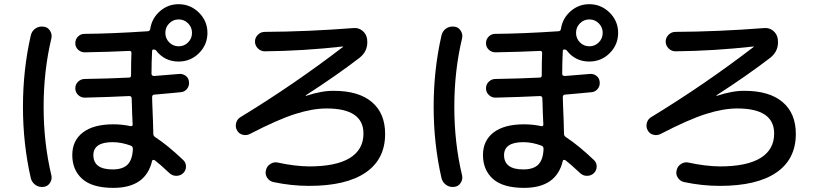

<svg xmlns="http://www.w3.org/2000/svg" viewBox="-20 -870 4040 935"><path d="M528.3 -177.7Q435.5 -177.7 434.6 -115.2Q434.6 -44.9 528.3 -44.9Q578.1 -44.9 601.6 -68.8Q625 -92.8 627 -144.5Q627 -156.2 618.2 -160.2Q572.3 -177.7 528.3 -177.7ZM896 -756.3Q877 -775.4 850.1 -775.4Q823.2 -775.4 804.2 -756.3Q785.2 -737.3 785.2 -710Q785.2 -682.6 804.2 -663.6Q823.2 -644.5 850.1 -644.5Q877 -644.5 896 -663.6Q915 -682.6 915 -710Q915 -737.3 896 -756.3ZM532.2 44.9Q429.7 44.9 380.9 1.5Q332 -42 332 -115.2Q332 -185.5 383.8 -225.1Q435.5 -264.6 532.2 -264.6Q574.2 -264.6 615.2 -255.9Q626 -253.9 626 -263.7Q625 -282.2 623.5 -317.4Q622.1 -352.5 622.1 -367.2Q622.1 -371.1 621.6 -378.9Q621.1 -386.7 621.1 -390.6Q621.1 -401.4 610.4 -402.3Q514.6 -397.5 392.6 -394.5Q374 -394.5 360.4 -407.7Q346.7 -420.9 346.7 -439.9Q346.7 -459 360.4 -472.2Q374 -485.4 392.6 -485.4Q511.7 -487.3 608.4 -492.2Q618.2 -492.2 618.2 -502.9Q618.2 -574.2 620.1 -612.3Q620.1 -622.1 610.4 -622.1Q514.6 -617.2 392.6 -615.2Q374 -615.2 360.4 -627.9Q346.7 -640.6 346.7 -659.7Q346.7 -678.7 359.9 -691.9Q373 -705.1 391.6 -705.1Q524.4 -706.1 699.2 -717.8Q710 -717.8 711.9 -730.5Q719.7 -781.2 758.8 -815.4Q797.9 -849.6 849.6 -849.6Q907.2 -849.6 948.7 -808.6Q990.2 -767.6 990.2 -710Q990.2 -652.3 949.2 -611.3Q908.2 -570.3 849.6 -570.3Q781.2 -570.3 739.3 -625Q736.3 -628.9 727.5 -628.9Q720.7 -628.9 720.7 -621.1Q717.8 -564.5 717.8 -510.7Q717.8 -500 731.4 -500Q811.5 -505.9 851.6 -509.8Q870.1 -511.7 884.8 -500.5Q899.4 -489.3 900.4 -469.7Q902.3 -451.2 890.1 -436.5Q877.9 -421.9 859.4 -420.9Q848.6 -419.9 802.2 -415.5Q755.9 -411.1 731.4 -409.2Q721.7 -409.2 720.7 -397.5Q720.7 -392.6 721.2 -380.9Q721.7 -369.1 721.7 -363.3Q725.6 -274.4 726.6 -217.8Q726.6 -208 737.3 -201.2Q795.9 -163.1 872.1 -90.8Q885.7 -78.1 885.7 -59.1Q885.7 -40 872.1 -26.9Q858.4 -13.7 838.4 -13.7Q818.4 -13.7 803.7 -28.3Q756.8 -72.3 733.4 -89.8Q730.5 -91.8 726.1 -91.3Q721.7 -90.8 720.7 -86.9Q690.4 44.9 532.2 44.9ZM192.4 40Q169.9 43 152.3 30.3Q134.8 17.6 129.9 -2.9Q91.8 -169.9 91.8 -350.1Q91.8 -530.3 129.9 -697.3Q134.8 -718.8 152.3 -731Q169.9 -743.2 192.4 -740.2Q211.9 -738.3 223.1 -721.2Q234.4 -704.1 230.5 -684.6Q192.4 -525.4 192.4 -349.6Q192.4 -173.8 230.5 -14.6Q234.4 3.9 223.1 21Q211.9 38.1 192.4 40Z M1197.3 -217.8Q1180.7 -209 1161.6 -213.9Q1142.6 -218.8 1133.8 -236.3Q1125 -252 1129.9 -271Q1134.8 -290 1151.4 -299.8Q1411.1 -458 1650.4 -641.6Q1651.4 -642.6 1651.4 -643.6H1649.4Q1458 -622.1 1269.5 -620.1Q1250 -620.1 1235.8 -634.3Q1221.7 -648.4 1221.7 -668Q1221.7 -686.5 1235.8 -700.7Q1250 -714.8 1269.5 -714.8Q1475.6 -715.8 1702.1 -733.4Q1726.6 -735.4 1745.1 -720.2Q1763.7 -705.1 1767.6 -680.7Q1775.4 -624 1731.4 -588.9Q1618.2 -502 1469.7 -406.2Q1468.8 -406.2 1468.8 -404.3Q1468.8 -403.3 1470.7 -403.3Q1547.9 -428.7 1605.5 -427.7Q1726.6 -427.7 1791 -373Q1855.5 -318.4 1855.5 -217.8Q1855.5 -94.7 1760.7 -29.8Q1666 35.2 1485.4 35.2Q1398.4 35.2 1311.5 16.6Q1292 12.7 1280.8 -4.9Q1269.5 -22.5 1275.4 -42Q1279.3 -60.5 1296.9 -71.8Q1314.5 -83 1334 -78.1Q1414.1 -60.5 1485.4 -59.6Q1617.2 -59.6 1683.6 -100.6Q1750 -141.6 1750 -219.7Q1750 -341.8 1570.3 -341.8Q1502 -341.8 1417.5 -314.9Q1333 -288.1 1197.3 -217.8Z M2528.3 -177.7Q2435.5 -177.7 2434.6 -115.2Q2434.6 -44.9 2528.3 -44.9Q2578.1 -44.9 2601.6 -68.8Q2625 -92.8 2627 -144.5Q2627 -156.2 2618.2 -160.2Q2572.3 -177.7 2528.3 -177.7ZM2896 -756.3Q2877 -775.4 2850.1 -775.4Q2823.2 -775.4 2804.2 -756.3Q2785.2 -737.3 2785.2 -710Q2785.2 -682.6 2804.2 -663.6Q2823.2 -644.5 2850.1 -644.5Q2877 -644.5 2896 -663.6Q2915 -682.6 2915 -710Q2915 -737.3 2896 -756.3ZM2532.2 44.9Q2429.7 44.9 2380.9 1.5Q2332 -42 2332 -115.2Q2332 -185.5 2383.8 -225.1Q2435.5 -264.6 2532.2 -264.6Q2574.2 -264.6 2615.2 -255.9Q2626 -253.9 2626 -263.7Q2625 -282.2 2623.5 -317.4Q2622.1 -352.5 2622.1 -367.2Q2622.1 -371.1 2621.6 -378.9Q2621.1 -386.7 2621.1 -390.6Q2621.1 -401.4 2610.4 -402.3Q2514.6 -397.5 2392.6 -394.5Q2374 -394.5 2360.4 -407.7Q2346.7 -420.9 2346.7 -439.9Q2346.7 -459 2360.4 -472.2Q2374 -485.4 2392.6 -485.4Q2511.7 -487.3 2608.4 -492.2Q2618.2 -492.2 2618.2 -502.9Q2618.2 -574.2 2620.1 -612.3Q2620.1 -622.1 2610.4 -622.1Q2514.6 -617.2 2392.6 -615.2Q2374 -615.2 2360.4 -627.9Q2346.7 -640.6 2346.7 -659.7Q2346.7 -678.7 2359.9 -691.9Q2373 -705.1 2391.6 -705.1Q2524.4 -706.1 2699.2 -717.8Q2710 -717.8 2711.9 -730.5Q2719.7 -781.2 2758.8 -815.4Q2797.9 -849.6 2849.6 -849.6Q2907.2 -849.6 2948.7 -808.6Q2990.2 -767.6 2990.2 -710Q2990.2 -652.3 2949.2 -611.3Q2908.2 -570.3 2849.6 -570.3Q2781.2 -570.3 2739.3 -625Q2736.3 -628.9 2727.5 -628.9Q2720.7 -628.9 2720.7 -621.1Q2717.8 -564.5 2717.8 -510.7Q2717.8 -500 2731.4 -500Q2811.5 -505.9 2851.6 -509.8Q2870.1 -511.7 2884.8 -500.5Q2899.4 -489.3 2900.4 -469.7Q2902.3 -451.2 2890.1 -436.5Q2877.9 -421.9 2859.4 -420.9Q2848.6 -419.9 2802.2 -415.5Q2755.9 -411.1 2731.4 -409.2Q2721.7 -409.2 2720.7 -397.5Q2720.7 -392.6 2721.2 -380.9Q2721.7 -369.1 2721.7 -363.3Q2725.6 -274.4 2726.6 -217.8Q2726.6 -208 2737.3 -201.2Q2795.9 -163.1 2872.1 -90.8Q2885.7 -78.1 2885.7 -59.1Q2885.7 -40 2872.1 -26.9Q2858.4 -13.7 2838.4 -13.7Q2818.4 -13.7 2803.7 -28.3Q2756.8 -72.3 2733.4 -89.8Q2730.5 -91.8 2726.1 -91.3Q2721.7 -90.8 2720.7 -86.9Q2690.4 44.9 2532.2 44.9ZM2192.4 40Q2169.9 43 2152.3 30.3Q2134.8 17.6 2129.9 -2.9Q2091.8 -169.9 2091.8 -350.1Q2091.8 -530.3 2129.9 -697.3Q2134.8 -718.8 2152.3 -731Q2169.9 -743.2 2192.4 -740.2Q2211.9 -738.3 2223.1 -721.2Q2234.4 -704.1 2230.5 -684.6Q2192.4 -525.4 2192.4 -349.6Q2192.4 -173.8 2230.5 -14.6Q2234.4 3.9 2223.1 21Q2211.9 38.1 2192.4 40Z M3197.3 -217.8Q3180.7 -209 3161.6 -213.9Q3142.6 -218.8 3133.8 -236.3Q3125 -252 3129.9 -271Q3134.8 -290 3151.4 -299.8Q3411.1 -458 3650.4 -641.6Q3651.4 -642.6 3651.4 -643.6H3649.4Q3458 -622.1 3269.5 -620.1Q3250 -620.1 3235.8 -634.3Q3221.7 -648.4 3221.7 -668Q3221.7 -686.5 3235.8 -700.7Q3250 -714.8 3269.5 -714.8Q3475.6 -715.8 3702.1 -733.4Q3726.6 -735.4 3745.1 -720.2Q3763.7 -705.1 3767.6 -680.7Q3775.4 -624 3731.4 -588.9Q3618.2 -502 3469.7 -406.2Q3468.8 -406.2 3468.8 -404.3Q3468.8 -403.3 3470.7 -403.3Q3547.9 -428.7 3605.5 -427.7Q3726.6 -427.7 3791 -373Q3855.5 -318.4 3855.5 -217.8Q3855.5 -94.7 3760.7 -29.8Q3666 35.2 3485.4 35.2Q3398.4 35.2 3311.5 16.6Q3292 12.7 3280.8 -4.9Q3269.5 -22.5 3275.4 -42Q3279.3 -60.5 3296.9 -71.8Q3314.5 -83 3334 -78.1Q3414.1 -60.5 3485.4 -59.6Q3617.2 -59.6 3683.6 -100.6Q3750 -141.6 3750 -219.7Q3750 -341.8 3570.3 -341.8Q3502 -341.8 3417.5 -314.9Q3333 -288.1 3197.3 -217.8Z"/></svg>

Font: Rounded-X Mgen+ 2m medium
Style: Regular
Weight: 500
Designer: [Source Han Sans]
Ryoko NISHIZUKA  (kana & ideographs); Paul D. Hunt (Latin, Greek & Cyrillic); Wenlong ZHANG  (bopomofo
Version: Version 1.059.20150602